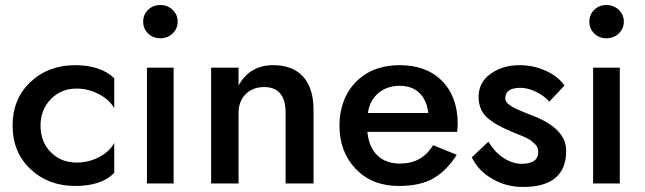

<svg xmlns="http://www.w3.org/2000/svg" viewBox="-20 -729 2563 763"><path d="M141 -230Q141 -165 182 -124Q223 -83 284 -83Q333 -83 374.5 -105Q416 -127 434 -161V-42Q384 10 279 10Q172 10 101 -57Q30 -124 30 -230Q30 -336 101 -403Q172 -470 279 -470Q380 -470 434 -418V-299Q416 -332 373.5 -354.5Q331 -377 284 -377Q223 -377 182 -335Q141 -293 141 -230Z M568.5 -596Q549 -615 549 -643Q549 -671 568.5 -690Q588 -709 617 -709Q646 -709 666 -690Q686 -671 686 -643Q686 -615 666 -596Q646 -577 617 -577Q588 -577 568.5 -596ZM564 -460H670V0H564Z M1115 -280Q1115 -383 1030 -383Q984 -383 956 -354.5Q928 -326 928 -280V0H819V-460H928V-389Q972 -470 1066 -470Q1143 -470 1184.5 -424.5Q1226 -379 1226 -292V0H1115Z M1682 -280Q1676 -331 1647 -359.5Q1618 -388 1568 -388Q1518 -388 1483.5 -359Q1449 -330 1442 -280ZM1440 -205Q1446 -143 1480 -111Q1514 -79 1569 -79Q1657 -79 1701 -152L1795 -114Q1757 -53 1704.5 -21.5Q1652 10 1564 10Q1459 10 1394 -57.5Q1329 -125 1329 -230Q1329 -258 1333 -279Q1348 -366 1410 -418Q1472 -470 1569 -470Q1675 -470 1737 -407Q1799 -344 1799 -235Q1799 -227 1797 -205Z M1921 -166Q1946 -124 1981.5 -101Q2017 -78 2053 -78Q2119 -78 2119 -125Q2119 -134 2116 -142Q2113 -150 2105.5 -157Q2098 -164 2092 -169Q2086 -174 2073.5 -180Q2061 -186 2054 -189Q2047 -192 2030.5 -198.5Q2014 -205 2008 -208Q1980 -220 1961.5 -230Q1943 -240 1922.5 -256Q1902 -272 1892 -294Q1882 -316 1882 -344Q1882 -402 1930 -436Q1978 -470 2045 -470Q2101 -470 2150.5 -447Q2200 -424 2223 -389L2163 -325Q2142 -349 2109.5 -364.5Q2077 -380 2049 -380Q1988 -380 1988 -339Q1988 -332 1991 -326Q1994 -320 2001.5 -314.5Q2009 -309 2016 -304.5Q2023 -300 2035.5 -294.5Q2048 -289 2056.5 -285.5Q2065 -282 2080 -276Q2095 -270 2103 -267Q2230 -216 2230 -130Q2230 14 2058 14Q1991 14 1935 -19Q1879 -52 1855 -104Z M2341.5 -596Q2322 -615 2322 -643Q2322 -671 2341.5 -690Q2361 -709 2390 -709Q2419 -709 2439 -690Q2459 -671 2459 -643Q2459 -615 2439 -596Q2419 -577 2390 -577Q2361 -577 2341.5 -596ZM2337 -460H2443V0H2337Z"/></svg>

Font: Renner* Medium
Style: Medium
Weight: 500
Version: Version 003.000 ; ttfautohint (v0.97) -l 8 -r 50 -G 200 -x 1